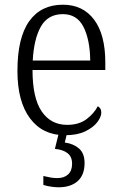

<svg xmlns="http://www.w3.org/2000/svg" viewBox="-20 -564 515 815"><path d="M256 10Q161 10 107.5 -61.5Q54 -133 54 -263Q54 -404 104 -474Q154 -544 247 -544Q332 -544 379.5 -480.5Q427 -417 427 -299V-267H118Q118 -148 157 -91Q196 -34 265 -34Q315 -34 347 -58Q379 -82 395 -113Q401 -110 405.5 -103.5Q410 -97 410 -86Q410 -68 393 -45.5Q376 -23 342 -6.5Q308 10 256 10ZM363 -307Q362 -395 334.5 -449.5Q307 -504 247 -504Q184 -504 154 -452Q124 -400 119 -307ZM229 231Q215 231 197.5 228.5Q180 226 164 221V183Q180 187 194.5 189.5Q209 192 223 192Q252 192 269 176.5Q286 161 286 131Q286 101 266.5 86Q247 71 213 68L232 -9H267L255 41Q292 46 315.5 66.5Q339 87 339 128Q339 179 309.5 205Q280 231 229 231Z"/></svg>

Font: Noto Serif SemiCondensed Light
Style: Regular
Weight: 300
Width: 4
Designer: Monotype Design Team
Foundry: Monotype Imaging Inc.
Version: Version 2.013